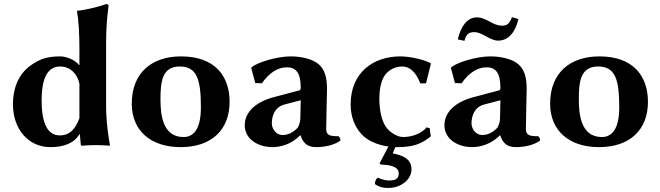

<svg xmlns="http://www.w3.org/2000/svg" viewBox="-20 -718 3267 950"><path d="M373 -54H375L380 0C380 2 383 3 389 3C402 1 438 0 453 0C465 0 509 1 522 3L524 0C516 -43 505 -117 505 -192V-500C505 -574 509 -627 517 -688C517 -695 512 -698 506 -698C481 -688 404 -668 363 -665L361 -662C369 -619 373 -550 373 -474V-394C354 -421 308 -439 279 -439C212 -439 176 -426 130 -393C68 -348 44 -275 44 -203C44 -80 119 10 230 10C293 10 346 -8 373 -54ZM373 -133C349 -69 317 -48 276 -48C222 -48 186 -96 186 -221C186 -356 230 -389 278 -389C325 -389 363 -355 373 -303Z M632 -205C632 -72 725 10 874 10C1027 10 1116 -76 1116 -214C1116 -340 1045 -439 876 -439C733 -439 632 -360 632 -205ZM869 -389C954 -389 974 -326 974 -187C974 -72 933 -40 888 -40C784 -40 774 -151 774 -228C774 -315 783 -389 869 -389Z M1594 -80C1594 -109 1598 -266 1598 -277C1598 -337 1586 -374 1558 -399C1526 -428 1466 -439 1418 -439C1346 -439 1250 -407 1226 -386L1223 -382L1243 -307L1276 -306C1310 -356 1354 -385 1399 -385C1443 -385 1468 -360 1468 -283C1468 -276 1465 -272 1462 -271L1345 -240C1249 -217 1191 -166 1191 -98C1191 -29 1258 10 1328 10C1367 10 1420 -3 1465 -48H1467C1481 -7 1503 10 1546 10C1585 10 1635 0 1665 -23C1664 -32 1661 -39 1655 -44C1615 -44 1594 -47 1594 -80ZM1468 -222 1466 -129C1466 -116 1458 -91 1451 -84C1428 -61 1405 -50 1377 -50C1347 -50 1325 -80 1325 -107C1325 -143 1338 -188 1388 -201Z M1864 96C1900 98 1953 102 1953 140C1953 167 1936 175 1906 175C1886 175 1875 171 1848 161C1838 171 1835 183 1835 193C1852 204 1868 212 1900 212C1965 212 2016 170 2016 120C2016 65 1968 50 1923 41L1936 10C1940 10 1943 10 1947 10C2023 10 2067 -6 2112 -44C2110 -54 2107 -67 2107 -83L2091 -88C2063 -54 2014 -40 1974 -40C1945 -40 1905 -65 1887 -94C1869 -123 1857 -171 1857 -228C1857 -276 1865 -314 1881 -341C1901 -372 1935 -389 1970 -389C2009 -389 2038 -360 2060 -305L2088 -306L2112 -403L2110 -406C2079 -422 2011 -439 1961 -439C1827 -439 1715 -359 1715 -202C1715 -140 1735 -91 1769 -54C1797 -23 1845 -1 1902 7L1858 90Z M2582 -80C2582 -109 2586 -266 2586 -277C2586 -337 2574 -374 2546 -399C2514 -428 2454 -439 2406 -439C2334 -439 2238 -407 2214 -386L2211 -382L2231 -307L2264 -306C2298 -356 2342 -385 2387 -385C2431 -385 2456 -360 2456 -283C2456 -276 2453 -272 2450 -271L2333 -240C2237 -217 2179 -166 2179 -98C2179 -29 2246 10 2316 10C2355 10 2408 -3 2453 -48H2455C2469 -7 2491 10 2534 10C2573 10 2623 0 2653 -23C2652 -32 2649 -39 2643 -44C2603 -44 2582 -47 2582 -80ZM2464 -591C2416 -591 2389 -632 2339 -632C2291 -632 2260 -587 2245 -523L2278 -516C2286 -547 2298 -559 2327 -559C2367 -559 2403 -517 2445 -517C2496 -517 2531 -560 2545 -624L2513 -633C2500 -597 2485 -591 2464 -591ZM2456 -222 2454 -129C2454 -116 2446 -91 2439 -84C2416 -61 2393 -50 2365 -50C2335 -50 2313 -80 2313 -107C2313 -143 2326 -188 2376 -201Z M2702 -205C2702 -72 2795 10 2944 10C3097 10 3186 -76 3186 -214C3186 -340 3115 -439 2946 -439C2803 -439 2702 -360 2702 -205ZM2939 -389C3024 -389 3044 -326 3044 -187C3044 -72 3003 -40 2958 -40C2854 -40 2844 -151 2844 -228C2844 -315 2853 -389 2939 -389Z"/></svg>

Font: Libertinus Sans
Style: Bold
Weight: 700
Designer: Philipp H. Poll, Khaled Hosny
Foundry: Caleb Maclennan
Version: Version 7.050;RELEASE